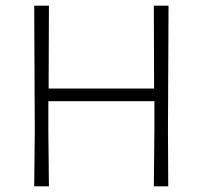

<svg xmlns="http://www.w3.org/2000/svg" viewBox="-20 -659 717 679"><path d="M524 0 526 -194V-301H151V-197L153 0H101L103 -194L101 -639H153L152 -346H525L524 -639H576L574 -197L575 0Z"/></svg>

Font: t
Style: Regular
Weight: 300
Designer: Juan Pablo del Peral
Foundry: Huerta Tipografica
Version: Version 2.004; ttfautohint (v1.8.1)